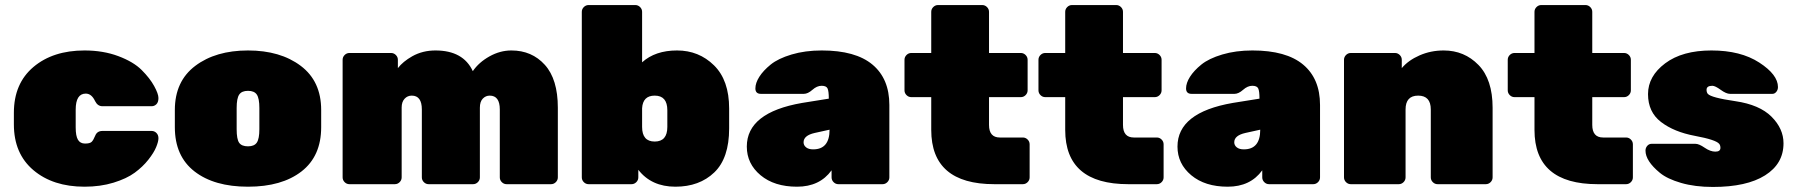

<svg xmlns="http://www.w3.org/2000/svg" viewBox="-20 -730 7116 761"><path d="M280 -295V-225Q280 -191 289 -176Q298 -161 317 -161Q336 -161 343 -167.5Q350 -174 357.5 -192.5Q365 -211 386 -211H581Q592 -211 600 -203Q608 -195 608 -182Q608 -169 599 -147Q590 -125 568 -97Q546 -69 514 -45.5Q482 -22 430 -6Q378 10 315 10Q190 10 112.5 -55.5Q35 -121 35 -237V-283Q35 -399 112.5 -464.5Q190 -530 315 -530Q389 -530 449 -507.5Q509 -485 541.5 -452.5Q574 -420 591 -389Q608 -358 608 -341.5Q608 -325 600 -317Q592 -309 581 -309H386Q367 -309 357 -329Q343 -359 320 -359Q280 -359 280 -295Z M673 -226V-294Q673 -408 754 -469Q835 -530 963 -530Q1091 -530 1172 -469Q1253 -408 1253 -294V-226Q1253 -111 1175 -50.5Q1097 10 963 10Q829 10 751 -50.5Q673 -111 673 -226ZM1008 -218V-302Q1008 -340 998 -355Q988 -370 963 -370Q938 -370 928 -355Q918 -340 918 -302V-218Q918 -178 928 -164Q938 -150 963 -150Q988 -150 998 -165Q1008 -180 1008 -218Z M1921 -351Q1905 -351 1893.5 -339Q1882 -327 1882 -303V-27Q1882 -16 1874 -8Q1866 0 1855 0H1679Q1668 0 1660 -8Q1652 -16 1652 -27V-296Q1652 -351 1612 -351Q1595 -351 1583.5 -338.5Q1572 -326 1572 -304V-27Q1572 -16 1564 -8Q1556 0 1545 0H1365Q1354 0 1346 -8Q1338 -16 1338 -27V-493Q1338 -504 1346 -512Q1354 -520 1365 -520H1530Q1541 -520 1549 -512Q1557 -504 1557 -493V-460Q1577 -486 1614 -507Q1655 -530 1706 -530Q1816 -530 1854 -448Q1878 -483 1920 -506.5Q1962 -530 2007 -530Q2088 -530 2139.5 -473Q2191 -416 2191 -303V-27Q2191 -16 2183 -8Q2175 0 2164 0H1988Q1977 0 1969 -8Q1961 -16 1961 -27V-296Q1961 -351 1921 -351Z M2870 -300V-221Q2870 -103 2811 -46.5Q2752 10 2657 10Q2562 10 2510 -57V-27Q2510 -16 2502 -8Q2494 0 2483 0H2313Q2302 0 2294 -8Q2286 -16 2286 -27V-683Q2286 -694 2294 -702Q2302 -710 2313 -710H2498Q2509 -710 2517 -702Q2525 -694 2525 -683V-483Q2577 -530 2663.5 -530Q2750 -530 2810 -471Q2870 -412 2870 -300ZM2525 -227Q2525 -169 2575 -169Q2625 -169 2625 -227V-293Q2625 -351 2575 -351Q2528 -351 2525 -301Z M2940 -149Q2940 -284 3159 -322L3265 -339Q3265 -369 3260 -379.5Q3255 -390 3236.5 -390Q3218 -390 3200 -374Q3182 -358 3166 -358H2996Q2974 -358 2974 -379.5Q2974 -401 2989.5 -425.5Q3005 -450 3034.5 -474Q3064 -498 3117.5 -514Q3171 -530 3237 -530Q3371 -530 3438 -474Q3505 -418 3505 -314V-27Q3505 -16 3497 -8Q3489 0 3478 0H3303Q3292 0 3284 -8Q3276 -16 3276 -27V-55Q3229 10 3139 10Q3049 10 2994.5 -35.5Q2940 -81 2940 -149ZM3203 -138Q3268 -138 3268 -216L3209 -203Q3165 -193 3165 -166Q3165 -154 3175 -146Q3185 -138 3203 -138Z M3900 -345V-235Q3900 -185 3943 -185H4034Q4045 -185 4053 -177Q4061 -169 4061 -158V-27Q4061 -16 4053 -8Q4045 0 4034 0H3921Q3671 0 3671 -215V-345H3592Q3581 -345 3573 -353Q3565 -361 3565 -372V-493Q3565 -504 3573 -512Q3581 -520 3592 -520H3671V-683Q3671 -694 3679 -702Q3687 -710 3698 -710H3873Q3884 -710 3892 -702Q3900 -694 3900 -683V-520H4026Q4037 -520 4045 -512Q4053 -504 4053 -493V-372Q4053 -361 4045 -353Q4037 -345 4026 -345Z M4431 -345V-235Q4431 -185 4474 -185H4565Q4576 -185 4584 -177Q4592 -169 4592 -158V-27Q4592 -16 4584 -8Q4576 0 4565 0H4452Q4202 0 4202 -215V-345H4123Q4112 -345 4104 -353Q4096 -361 4096 -372V-493Q4096 -504 4104 -512Q4112 -520 4123 -520H4202V-683Q4202 -694 4210 -702Q4218 -710 4229 -710H4404Q4415 -710 4423 -702Q4431 -694 4431 -683V-520H4557Q4568 -520 4576 -512Q4584 -504 4584 -493V-372Q4584 -361 4576 -353Q4568 -345 4557 -345Z M4647 -149Q4647 -284 4866 -322L4972 -339Q4972 -369 4967 -379.5Q4962 -390 4943.5 -390Q4925 -390 4907 -374Q4889 -358 4873 -358H4703Q4681 -358 4681 -379.5Q4681 -401 4696.5 -425.5Q4712 -450 4741.5 -474Q4771 -498 4824.5 -514Q4878 -530 4944 -530Q5078 -530 5145 -474Q5212 -418 5212 -314V-27Q5212 -16 5204 -8Q5196 0 5185 0H5010Q4999 0 4991 -8Q4983 -16 4983 -27V-55Q4936 10 4846 10Q4756 10 4701.5 -35.5Q4647 -81 4647 -149ZM4910 -138Q4975 -138 4975 -216L4916 -203Q4872 -193 4872 -166Q4872 -154 4882 -146Q4892 -138 4910 -138Z M5896 -303V-27Q5896 -16 5888 -8Q5880 0 5869 0H5678Q5667 0 5659 -8Q5651 -16 5651 -27V-296Q5651 -351 5601 -351Q5551 -351 5551 -296V-27Q5551 -16 5543 -8Q5535 0 5524 0H5334Q5323 0 5315 -8Q5307 -16 5307 -27V-493Q5307 -504 5315 -512Q5323 -520 5334 -520H5509Q5520 -520 5528 -512Q5536 -504 5536 -493V-460Q5562 -491 5606.5 -510.5Q5651 -530 5702 -530Q5784 -530 5840 -472.5Q5896 -415 5896 -303Z M6291 -345V-235Q6291 -185 6334 -185H6425Q6436 -185 6444 -177Q6452 -169 6452 -158V-27Q6452 -16 6444 -8Q6436 0 6425 0H6312Q6062 0 6062 -215V-345H5983Q5972 -345 5964 -353Q5956 -361 5956 -372V-493Q5956 -504 5964 -512Q5972 -520 5983 -520H6062V-683Q6062 -694 6070 -702Q6078 -710 6089 -710H6264Q6275 -710 6283 -702Q6291 -694 6291 -683V-520H6417Q6428 -520 6436 -512Q6444 -504 6444 -493V-372Q6444 -361 6436 -353Q6428 -345 6417 -345Z M6799 -144Q6799 -154 6794 -160Q6781 -176 6698 -191.5Q6615 -207 6563.5 -246.5Q6512 -286 6512 -357Q6512 -428 6580 -479Q6648 -530 6763.5 -530Q6879 -530 6953 -482Q7027 -434 7027 -385Q7027 -374 7020.5 -366Q7014 -358 7005 -358H6837Q6822 -358 6800 -374Q6778 -390 6767 -390Q6744 -390 6744 -374Q6744 -364 6749 -358Q6762 -343 6858 -329Q6954 -315 7001.5 -267.5Q7049 -220 7049 -162Q7049 -81 6976 -35Q6903 11 6769 11Q6698 11 6643 -5Q6588 -21 6559 -45Q6502 -92 6502 -133Q6502 -144 6509 -152Q6516 -160 6526 -160H6700Q6714 -160 6736.5 -144.5Q6759 -129 6779 -129Q6799 -129 6799 -144Z"/></svg>

Font: Rubik One
Style: Regular
Weight: 400
Designer: Hubert and Fischer with Elvire Volk Leonovitch
Foundry: Hubert and Fischer with Elvire Volk Leonovitch
Version: Version 1.001